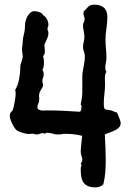

<svg xmlns="http://www.w3.org/2000/svg" viewBox="-20 -746 563 821"><path d="M496.1 -221.2Q496.1 -208.5 488.8 -200.9Q481.4 -193.4 470.7 -188.2Q460 -183.1 448.5 -179.2Q437 -175.3 428.2 -170.9Q429.7 -143.1 430.9 -116Q432.1 -88.9 432.1 -61Q432.1 -34.7 430.2 -9.3Q428.2 16.1 421.9 42Q415 48.8 406 52Q397 55.2 388.2 55.2Q369.1 55.2 356.9 50Q344.7 44.9 337.6 35.2Q330.6 25.4 327.9 11.5Q325.2 -2.4 325.2 -20Q325.2 -24.4 325.7 -29.5Q326.2 -34.7 329.1 -39.1L325.2 -44.9Q326.7 -49.3 329.3 -53Q332 -56.6 332 -61Q332 -70.8 328.6 -79.6Q325.2 -88.4 325.2 -98.1Q325.2 -101.1 325.9 -111.3Q326.7 -121.6 327.9 -133.1Q329.1 -144.5 330.1 -154.1Q331.1 -163.6 332 -165Q297.4 -173.8 261.2 -173.8Q252.9 -173.8 244.4 -172.4Q235.8 -170.9 227.1 -170.9Q215.8 -170.9 205.1 -174.6Q194.3 -178.2 182.1 -178.2Q175.8 -178.2 174.3 -176Q172.9 -173.8 169.9 -173.8Q168.5 -176.8 164.1 -176.8Q156.2 -176.8 149.4 -173.8Q142.6 -170.9 134.8 -170.9Q130.9 -170.9 128.4 -172.4Q126 -173.8 122.1 -173.8Q117.7 -174.8 113 -173.8Q108.4 -172.9 103 -172.9Q98.1 -172.9 91.6 -174.3Q85 -175.8 78.1 -177.7Q71.3 -179.7 64.9 -182.1Q58.6 -184.6 54.2 -187Q49.3 -189.5 43.7 -197.5Q38.1 -205.6 33.2 -215.1Q28.3 -224.6 25.1 -233.9Q22 -243.2 22 -249Q22 -256.3 23.4 -260.3Q24.9 -264.2 26.9 -266.4Q28.8 -268.6 31.2 -270.8Q33.7 -272.9 35.2 -276.9Q36.6 -280.8 38.6 -289.8Q40.5 -298.8 42.5 -309.1Q44.4 -319.3 45.7 -328.6Q46.9 -337.9 46.9 -341.8Q46.9 -346.7 46.6 -351.6Q46.4 -356.4 44.9 -360.8Q57.1 -382.3 62 -409.4Q66.9 -436.5 66.9 -460Q66.9 -465.8 68.6 -471.4Q70.3 -477.1 72 -482.4Q73.7 -487.8 75.4 -493.4Q77.1 -499 77.1 -504.9Q77.1 -512.7 75.7 -519.5Q74.2 -526.4 74.2 -534.2Q74.2 -542.5 75.7 -550.5Q77.1 -558.6 77.1 -566.9Q77.1 -581.1 82 -598.9Q86.9 -616.7 86.9 -638.2Q86.9 -646 89.6 -656.5Q92.3 -667 97.4 -676.3Q102.5 -685.5 110.1 -691.9Q117.7 -698.2 127 -698.2Q135.3 -698.2 144.8 -695.3Q154.3 -692.4 161.1 -687L164.1 -681.2Q174.8 -675.8 180.9 -663.6Q187 -651.4 187 -640.1Q187 -635.3 185.1 -631.3Q183.1 -627.4 183.1 -623Q183.1 -617.7 185.1 -613.5Q187 -609.4 187 -605Q187 -592.8 180.7 -579.1Q174.3 -565.4 169.9 -555.2Q169.9 -547.4 170.9 -540Q171.9 -532.7 171.9 -524.9Q171.9 -514.6 164.1 -505.9Q166.5 -499 167.2 -491.7Q168 -484.4 168 -477.1Q168 -470.2 166.7 -461.9Q165.5 -453.6 161.1 -448.2Q167 -438.5 167 -428.2Q167 -420.4 164.1 -414.1Q161.1 -407.7 161.1 -400.9Q161.1 -395.5 162.6 -391.1Q164.1 -386.7 164.1 -381.8Q164.1 -377.9 161.9 -373.5Q159.7 -369.1 156.7 -364.3Q153.8 -359.4 151.1 -354.5Q148.4 -349.6 147.9 -345.2Q146.5 -338.9 147.2 -333Q147.9 -327.1 147.9 -320.8Q147.9 -311 144 -303.7Q140.1 -296.4 140.1 -288.1Q140.1 -280.8 144.8 -277.8Q149.4 -274.9 156 -273.9Q162.6 -272.9 169.7 -273.4Q176.8 -273.9 181.2 -273.9Q216.3 -273.9 251.5 -272.2Q286.6 -270.5 321.8 -268.1Q327.1 -272.5 327.6 -277.6Q328.1 -282.7 328.1 -289.1L329.1 -293.9Q325.2 -295.4 325.2 -299.8Q325.2 -304.7 327.1 -310.5Q329.1 -316.4 329.1 -321.8Q331.5 -334.5 331.8 -347.9Q332 -361.3 332 -374V-414.1Q331.5 -425.8 333.3 -437Q335 -448.2 337.2 -459.5Q339.4 -470.7 341.1 -481.9Q342.8 -493.2 342.8 -504.9Q342.8 -515.6 338.9 -525.4Q335 -535.2 335 -544.9Q335 -556.2 337.9 -566.4Q340.8 -576.7 340.8 -587.9Q340.8 -600.6 337.9 -613Q335 -625.5 335 -639.2Q335 -645 338.4 -650.9Q341.8 -656.7 341.8 -663.1Q341.8 -669.9 339.4 -676Q336.9 -682.1 336.9 -689Q336.9 -691.4 336.9 -692.9Q336.9 -694.3 337.9 -696.8Q343.8 -702.1 347.9 -707.3Q352.1 -712.4 356.7 -716.6Q361.3 -720.7 367.2 -723.4Q373 -726.1 381.8 -726.1Q409.2 -726.1 424.1 -713.4Q439 -700.7 439 -672.9Q439 -648.9 435.1 -624.5Q431.2 -600.1 431.2 -576.2Q431.2 -556.2 433.1 -537.4Q435.1 -518.6 435.1 -500Q435.1 -488.8 432.6 -478Q430.2 -467.3 430.2 -456.1Q430.2 -451.7 431.2 -447.3Q432.1 -442.9 435.1 -439Q431.6 -434.1 430.2 -427.5Q428.7 -420.9 428.5 -413.8Q428.2 -406.7 428.7 -399.7Q429.2 -392.6 429.2 -387.2Q429.2 -365.7 426.5 -345Q423.8 -324.2 423.8 -303.2Q423.8 -290.5 425.3 -285.4Q426.8 -280.3 430.4 -278.6Q434.1 -276.9 439.7 -276.6Q445.3 -276.4 454.1 -273.9Q460.9 -272.5 467 -269.3Q473.1 -266.1 480 -265.1Q481.4 -262.2 484.1 -256.1Q486.8 -250 489.5 -242.9Q492.2 -235.8 494.1 -229.7Q496.1 -223.6 496.1 -221.2Z"/></svg>

Font: Margarine
Style: Regular
Weight: 400
Designer: Astigmatic (AOETI)
Foundry: Astigmatic (AOETI)
Version: Version 1.000